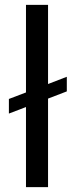

<svg xmlns="http://www.w3.org/2000/svg" viewBox="-20 -770 310 790"><path d="M177.7 -424.3 254.9 -454.1V-394L177.7 -364.3V0H86.9V-329.6L16.6 -302.7V-362.8L86.9 -389.6V-750H177.7Z"/></svg>

Font: Noboto
Style: Regular
Weight: 400
Designer: Google
Version: Version 2.001101; 2014